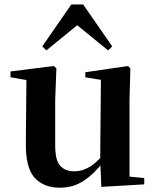

<svg xmlns="http://www.w3.org/2000/svg" viewBox="-20 -850 718 886"><path d="M255.7 16.2Q182.1 16.2 140.2 -29.3Q98.3 -74.7 99.3 -187.9L102 -497.7L132 -475.4L28.4 -493.5V-520.2L228 -545.4L240.2 -534.8L234.7 -388.7V-177.8Q234.7 -111 257.7 -85.3Q280.7 -59.5 321.8 -59.5Q364.7 -59.5 402.5 -85.8Q440.3 -112.1 469.6 -153.8L503.2 -103H456Q418.4 -51 368.8 -17.4Q319.2 16.2 255.7 16.2ZM447.6 12.4 442.4 -109.4V-111.9L445.6 -481.6L373.7 -493.2V-516.6L570.9 -545.4L581.6 -534.8L577.6 -388.7V-35L645.6 -28.5V0.7ZM478.9 -617.5 297 -765.6H375.6L194 -617.5L175.1 -635.9L309.2 -829.5H363.7L497.8 -635.9Z"/></svg>

Font: Noto Serif KR
Style: Regular
Weight: 200
Designer: Ryoko NISHIZUKA 西塚涼子 (kana & ideographs); Frank Grießhammer (Latin, Greek & Cyrillic); Wenlong ZHANG 张文龙 (bopomofo); San
Foundry: Adobe
Version: Version 2.001;hotconv 1.1.0;makeotfexe 2.6.0